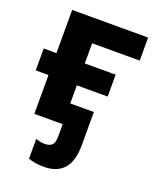

<svg xmlns="http://www.w3.org/2000/svg" viewBox="-144 -632 778 948"><g transform="rotate(20 245.5 -158.0)"><path d="M200 230Q177 230 156.5 226.5Q136 223 120 217V113Q130 117 142.5 119.5Q155 122 168 122Q193 122 205.5 109.5Q218 97 218 64V0H69V-204H2V-319H69V-546H468V-425H218V-319H380V-204H218V-109H342V64Q342 150 306 190Q270 230 200 230Z"/></g></svg>

Font: Noto Sans
Style: Bold
Weight: 700
Designer: Monotype Design Team
Foundry: Monotype Imaging Inc.
Version: Version 2.000;GOOG;noto-source:20170915:90ef993387c0; ttfaut